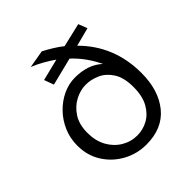

<svg xmlns="http://www.w3.org/2000/svg" viewBox="-188 -799 938 938"><g transform="rotate(-45 281.5 -330.0)"><path d="M288 12Q223 12 167.5 -18.5Q112 -49 78.5 -102Q45 -155 45 -223Q45 -274 64 -318Q83 -362 115.5 -395.5Q148 -429 188.5 -448Q229 -467 272 -467Q316 -467 352 -455Q388 -443 416 -417Q398 -455 374 -488.5Q350 -522 319 -551L175 -515L157 -565L270 -593Q244 -611 216 -627Q188 -643 156 -656L248 -672Q273 -659 297.5 -644Q322 -629 345 -611L468 -640L486 -594L390 -569Q518 -441 518 -253Q518 -133 458.5 -60.5Q399 12 288 12ZM288 -51Q327 -51 362 -70Q397 -89 419.5 -129Q442 -169 442 -232Q442 -297 417.5 -335Q393 -373 357 -389Q321 -405 285 -405Q247 -405 210 -385.5Q173 -366 148.5 -328Q124 -290 124 -232Q124 -177 146.5 -136.5Q169 -96 206.5 -73.5Q244 -51 288 -51Z"/></g></svg>

Font: Inconsolata SemiExpanded Thin
Style: Regular
Weight: 100
Width: 6
Monospace: yes
Designer: Raph Levien, Cyreal, Brenton Simpson
Foundry: Raph Levien, Cyreal, Google
Version: Version 3.100; ttfautohint (v1.8.4.7-5d5b)